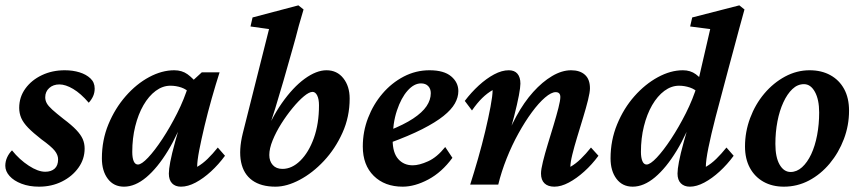

<svg xmlns="http://www.w3.org/2000/svg" viewBox="-24 -700 3266 728"><path d="M124 7.8Q86.9 7.8 57.6 -3.4Q28.3 -14.6 12.2 -32.7Q-3.9 -50.8 -3.9 -71.3Q-3.9 -87.9 2.9 -103Q9.8 -118.2 21.5 -129.9Q49.8 -94.7 85 -71.8Q120.1 -48.8 147.5 -48.8Q169.9 -48.8 183.1 -60.5Q196.3 -72.3 196.3 -95.7Q196.3 -112.3 183.6 -128.4Q170.9 -144.5 132.8 -171.9Q101.6 -196.3 83 -215.3Q64.5 -234.4 56.6 -252.4Q48.8 -270.5 48.8 -291Q48.8 -332 72.3 -364.3Q95.7 -396.5 134.8 -415Q173.8 -433.6 221.7 -433.6Q252 -433.6 277.3 -425.8Q302.7 -418 318.8 -402.8Q335 -387.7 335 -364.3Q335 -348.6 329.1 -335.4Q323.2 -322.3 312.5 -310.5Q282.2 -345.7 253.4 -362.8Q224.6 -379.9 201.2 -379.9Q177.7 -379.9 162.6 -366.2Q147.5 -352.5 147.5 -331.1Q147.5 -319.3 153.3 -308.6Q159.2 -297.9 174.3 -284.2Q189.5 -270.5 216.8 -249Q248 -225.6 265.1 -207.5Q282.2 -189.5 289.6 -172.9Q296.9 -156.2 296.9 -136.7Q296.9 -96.7 273.4 -64Q250 -31.2 210.9 -11.7Q171.9 7.8 124 7.8Z M446.3 7.8Q407.2 7.8 384.8 -22Q362.3 -51.8 362.3 -99.6Q362.3 -168.9 387.2 -229Q412.1 -289.1 452.6 -335.4Q493.2 -381.8 541.5 -407.7Q589.8 -433.6 636.7 -433.6Q666 -433.6 687 -418.5Q708 -403.3 729.5 -376L699.2 -344.7Q683.6 -361.3 663.6 -368.2Q643.6 -375 622.1 -375Q592.8 -375 566.4 -355.5Q540 -335.9 520 -301.3Q500 -266.6 488.8 -221.2Q477.5 -175.8 477.5 -124Q477.5 -101.6 482.9 -88.9Q488.3 -76.2 499 -76.2Q512.7 -76.2 537.6 -102.5Q562.5 -128.9 591.8 -173.3Q621.1 -217.8 647.9 -271Q674.8 -324.2 691.4 -378.9L706.1 -393.6L741.2 -425.8H808.6Q793.9 -379.9 778.8 -326.7Q763.7 -273.4 751.5 -222.2Q739.3 -170.9 731.4 -130.4Q723.6 -89.8 723.6 -67.4Q744.1 -79.1 763.2 -97.7Q782.2 -116.2 801.8 -140.6L829.1 -109.4Q804.7 -76.2 775.9 -49.8Q747.1 -23.4 717.8 -7.8Q688.5 7.8 662.1 7.8Q640.6 7.8 628.4 -4.9Q616.2 -17.6 616.2 -42Q616.2 -57.6 621.6 -86.4Q627 -115.2 640.1 -162.6Q653.3 -210 673.8 -281.2H683.6Q652.3 -193.4 612.8 -128.4Q573.2 -63.5 530.8 -27.8Q488.3 7.8 446.3 7.8Z M997.1 -112.3Q997.1 -88.9 1010.3 -74.2Q1023.4 -59.6 1046.9 -59.6Q1083 -59.6 1114.7 -90.8Q1146.5 -122.1 1166 -176.3Q1185.5 -230.5 1185.5 -300.8Q1185.5 -324.2 1178.7 -337.9Q1171.9 -351.6 1161.1 -351.6Q1148.4 -351.6 1128.4 -335Q1108.4 -318.4 1085.4 -290.5Q1062.5 -262.7 1042.5 -231Q1022.5 -199.2 1009.8 -168Q997.1 -136.7 997.1 -112.3ZM896.5 -194.3 996.1 -589.8 925.8 -599.6 933.6 -633.8 1107.4 -679.7 1127 -664.1Q1116.2 -628.9 1108.9 -602.1Q1101.6 -575.2 1096.7 -555.7Q1091.8 -536.1 1086.9 -520.5L1050.8 -393.6Q1036.1 -342.8 1019.5 -288.6Q1002.9 -234.4 977.5 -162.1H969.7Q1002 -248 1044.4 -308.6Q1086.9 -369.1 1131.3 -401.4Q1175.8 -433.6 1213.9 -433.6Q1253.9 -433.6 1277.8 -403.3Q1301.8 -373 1301.8 -326.2Q1301.8 -256.8 1274.4 -196.3Q1247.1 -135.7 1204.1 -89.8Q1161.1 -43.9 1112.3 -18.1Q1063.5 7.8 1020.5 7.8Q965.8 7.8 932.6 -16.1Q899.4 -40 890.1 -85.4Q880.9 -130.9 896.5 -194.3Z M1502.9 7.8Q1434.6 7.8 1393.1 -33.2Q1351.6 -74.2 1351.6 -144.5Q1351.6 -201.2 1371.6 -252.9Q1391.6 -304.7 1426.3 -345.2Q1460.9 -385.7 1506.8 -409.7Q1552.7 -433.6 1604.5 -433.6Q1659.2 -433.6 1686.5 -410.6Q1713.9 -387.7 1713.9 -354.5Q1713.9 -331.1 1700.7 -307.6Q1687.5 -284.2 1657.7 -260.3Q1627.9 -236.3 1577.1 -210.4Q1526.4 -184.6 1451.2 -157.2V-205.1Q1507.8 -227.5 1542.5 -250.5Q1577.1 -273.4 1593.3 -297.4Q1609.4 -321.3 1609.4 -346.7Q1609.4 -363.3 1599.6 -373.5Q1589.8 -383.8 1572.3 -383.8Q1545.9 -383.8 1521.5 -356.4Q1497.1 -329.1 1481 -280.8Q1464.8 -232.4 1464.8 -168.9Q1464.8 -121.1 1485.8 -97.2Q1506.8 -73.2 1541 -73.2Q1565.4 -73.2 1599.1 -88.4Q1632.8 -103.5 1664.1 -142.6L1691.4 -101.6Q1651.4 -46.9 1600.1 -19.5Q1548.8 7.8 1502.9 7.8Z M2078.1 7.8Q2053.7 7.8 2040.5 -4.9Q2027.3 -17.6 2027.3 -42Q2027.3 -57.6 2034.7 -87.4Q2042 -117.2 2053.2 -153.8Q2064.5 -190.4 2075.2 -226.1Q2085.9 -261.7 2093.3 -290.5Q2100.6 -319.3 2100.6 -332Q2100.6 -350.6 2083 -350.6Q2066.4 -350.6 2042.5 -330.1Q2018.6 -309.6 1992.7 -274.4Q1966.8 -239.3 1941.9 -194.3Q1917 -149.4 1897 -99.1Q1877 -48.8 1865.2 0H1758.8Q1773.4 -45.9 1788.6 -98.6Q1803.7 -151.4 1815.9 -202.6Q1828.1 -253.9 1835.9 -295.4Q1843.8 -336.9 1843.8 -358.4Q1823.2 -346.7 1804.2 -328.1Q1785.2 -309.6 1765.6 -281.2L1738.3 -317.4Q1762.7 -349.6 1791.5 -376Q1820.3 -402.3 1849.6 -418Q1878.9 -433.6 1905.3 -433.6Q1926.8 -433.6 1938 -420.4Q1949.2 -407.2 1949.2 -382.8Q1949.2 -369.1 1943.4 -337.9Q1937.5 -306.6 1925.3 -258.8Q1913.1 -210.9 1892.6 -143.6H1883.8Q1904.3 -205.1 1933.6 -258.8Q1962.9 -312.5 1997.6 -351.1Q2032.2 -389.6 2069.3 -411.6Q2106.4 -433.6 2141.6 -433.6Q2174.8 -433.6 2193.8 -416.5Q2212.9 -399.4 2212.9 -365.2Q2212.9 -350.6 2205.6 -320.8Q2198.2 -291 2187 -254.4Q2175.8 -217.8 2164.6 -180.7Q2153.3 -143.6 2146 -113.8Q2138.7 -84 2138.7 -67.4Q2159.2 -79.1 2178.2 -97.7Q2197.3 -116.2 2216.8 -140.6L2245.1 -109.4Q2220.7 -76.2 2191.4 -49.8Q2162.1 -23.4 2132.8 -7.8Q2103.5 7.8 2078.1 7.8Z M2375 7.8Q2335.9 7.8 2313.5 -22Q2291 -51.8 2291 -99.6Q2291 -168 2315.9 -228.5Q2340.8 -289.1 2381.3 -335Q2421.9 -380.9 2470.2 -407.2Q2518.6 -433.6 2565.4 -433.6Q2593.8 -433.6 2614.3 -418.5Q2634.8 -403.3 2655.3 -376L2627.9 -344.7Q2612.3 -361.3 2591.8 -368.2Q2571.3 -375 2550.8 -375Q2521.5 -375 2495.1 -355.5Q2468.8 -335.9 2448.7 -301.3Q2428.7 -266.6 2417.5 -221.2Q2406.2 -175.8 2406.2 -124Q2406.2 -102.5 2411.6 -89.4Q2417 -76.2 2427.7 -76.2Q2441.4 -76.2 2466.3 -102.5Q2491.2 -128.9 2520.5 -173.3Q2549.8 -217.8 2576.7 -271Q2603.5 -324.2 2620.1 -378.9L2624 -395.5L2668.9 -589.8L2592.8 -599.6L2600.6 -633.8L2779.3 -679.7L2798.8 -664.1Q2789.1 -628.9 2778.8 -591.3Q2768.6 -553.7 2758.8 -516.6Q2749 -479.5 2739.3 -444.3L2689.5 -256.8Q2671.9 -188.5 2662.1 -140.1Q2652.3 -91.8 2652.3 -67.4Q2672.9 -79.1 2691.9 -97.7Q2710.9 -116.2 2730.5 -140.6L2757.8 -109.4Q2733.4 -76.2 2704.6 -49.8Q2675.8 -23.4 2646.5 -7.8Q2617.2 7.8 2591.8 7.8Q2570.3 7.8 2557.6 -4.9Q2544.9 -17.6 2544.9 -42Q2544.9 -57.6 2550.3 -86.4Q2555.7 -115.2 2568.8 -162.6Q2582 -210 2602.5 -281.2H2612.3Q2581.1 -193.4 2541.5 -128.4Q2502 -63.5 2459.5 -27.8Q2417 7.8 2375 7.8Z M2948.2 7.8Q2904.3 7.8 2871.1 -10.7Q2837.9 -29.3 2819.3 -63.5Q2800.8 -97.7 2800.8 -144.5Q2800.8 -200.2 2820.3 -252.4Q2839.8 -304.7 2874 -345.2Q2908.2 -385.7 2952.6 -409.7Q2997.1 -433.6 3045.9 -433.6Q3090.8 -433.6 3124.5 -415Q3158.2 -396.5 3176.8 -362.3Q3195.3 -328.1 3195.3 -280.3Q3195.3 -224.6 3175.8 -172.9Q3156.2 -121.1 3122.1 -80.1Q3087.9 -39.1 3043.5 -15.6Q2999 7.8 2948.2 7.8ZM2973.6 -47.9Q2997.1 -47.9 3017.1 -65.9Q3037.1 -84 3051.8 -115.2Q3066.4 -146.5 3074.2 -187.5Q3082 -228.5 3082 -273.4Q3082 -322.3 3065.9 -351.6Q3049.8 -380.9 3024.4 -380.9Q3000 -380.9 2980.5 -362.3Q2960.9 -343.8 2946.3 -312Q2931.6 -280.3 2923.8 -239.7Q2916 -199.2 2916 -154.3Q2916 -103.5 2932.1 -75.7Q2948.2 -47.9 2973.6 -47.9Z"/></svg>

Font: Crimson Pro ExtraLight SemiBold
Style: Italic
Weight: 600
Italic angle: -12°
Version: Version 1.002